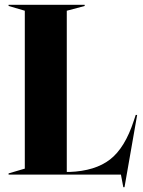

<svg xmlns="http://www.w3.org/2000/svg" viewBox="-20 -732 600 805"><path d="M487 0H16V-5L84 -25V-687L16 -707V-712H335V-707L260 -687V-11H271Q379 -15 441.5 -63.5Q504 -112 541 -226L549 -250H555L502 53H497Z"/></svg>

Font: Nyght Serif Bold
Style: Regular
Weight: 700
Designer: Maksym Kobuzan
Version: Version 0.410